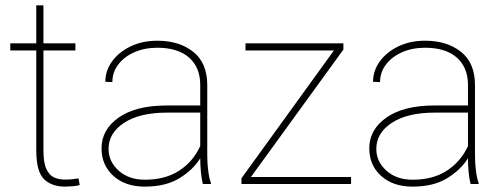

<svg xmlns="http://www.w3.org/2000/svg" viewBox="-20 -691 1890 721"><path d="M263.2 -528.3V-501.5H143.1V-126.5Q143.1 -80.1 154.1 -56.4Q165 -32.7 183.3 -24.7Q201.7 -16.6 222.7 -16.6Q237.8 -16.6 249.5 -17.8Q261.2 -19 274.9 -21L279.3 3.9Q268.6 7.3 251.5 8.5Q234.4 9.8 224.1 9.8Q173.8 9.8 145 -18.6Q116.2 -46.9 116.2 -126.5V-501.5H18.6V-528.3H116.2V-670.9H143.1V-528.3Z M741.7 0Q736.8 -19 734.4 -45.7Q731.9 -72.3 731.9 -96.7Q705.6 -53.7 654.1 -22Q602.5 9.8 523.9 9.8Q450.2 9.8 405.8 -30.5Q361.3 -70.8 361.3 -133.8Q361.3 -204.6 426 -249.8Q490.7 -294.9 605.5 -294.9H731.9V-372.1Q731.9 -438 689.9 -474.9Q647.9 -511.7 570.8 -511.7Q522.9 -511.7 484.6 -494.9Q446.3 -478 424.1 -448.7Q401.9 -419.4 401.9 -382.8L375.5 -383.8Q375.5 -425.3 400.6 -460.2Q425.8 -495.1 470 -516.6Q514.2 -538.1 570.8 -538.1Q653.3 -538.1 705.8 -496.3Q758.3 -454.6 758.3 -371.1V-106.4Q758.3 -78.1 762 -49.3Q765.6 -20.5 772 -4.4V0ZM523.9 -16.1Q600.6 -16.1 653.1 -50.3Q705.6 -84.5 731.9 -142.6V-268.1H606.9Q504.9 -268.1 446.3 -230Q387.7 -191.9 387.7 -131.8Q387.7 -84 425.8 -50Q463.9 -16.1 523.9 -16.1Z M1298.3 -26.4V0H886.7V-21.5L1233.9 -501.5H901.9V-528.3H1269.5V-504.9L922.4 -26.4Z M1747.1 0Q1742.2 -19 1739.7 -45.7Q1737.3 -72.3 1737.3 -96.7Q1710.9 -53.7 1659.4 -22Q1607.9 9.8 1529.3 9.8Q1455.6 9.8 1411.1 -30.5Q1366.7 -70.8 1366.7 -133.8Q1366.7 -204.6 1431.4 -249.8Q1496.1 -294.9 1610.8 -294.9H1737.3V-372.1Q1737.3 -438 1695.3 -474.9Q1653.3 -511.7 1576.2 -511.7Q1528.3 -511.7 1490 -494.9Q1451.7 -478 1429.4 -448.7Q1407.2 -419.4 1407.2 -382.8L1380.9 -383.8Q1380.9 -425.3 1406 -460.2Q1431.2 -495.1 1475.3 -516.6Q1519.5 -538.1 1576.2 -538.1Q1658.7 -538.1 1711.2 -496.3Q1763.7 -454.6 1763.7 -371.1V-106.4Q1763.7 -78.1 1767.3 -49.3Q1771 -20.5 1777.3 -4.4V0ZM1529.3 -16.1Q1606 -16.1 1658.4 -50.3Q1710.9 -84.5 1737.3 -142.6V-268.1H1612.3Q1510.3 -268.1 1451.7 -230Q1393.1 -191.9 1393.1 -131.8Q1393.1 -84 1431.2 -50Q1469.2 -16.1 1529.3 -16.1Z"/></svg>

Font: Vazirmatn RD FD Thin
Style: Regular
Weight: 100
Designer: Saber Rastikerdar
Foundry: Saber Rastikerdar
Version: Version 33.003